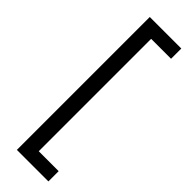

<svg xmlns="http://www.w3.org/2000/svg" viewBox="-294 -730 900 900"><g transform="rotate(45 156.0 -279.5)"><path d="M281 161H72V-720H281V-652H149V93H281Z"/></g></svg>

Font: Noto Sans Khmer ExtraCondensed
Style: Regular
Weight: 400
Width: 2
Designer: Danh Hong and the Monotype Design Team
Foundry: Monotype Imaging Inc.
Version: Version 2.004